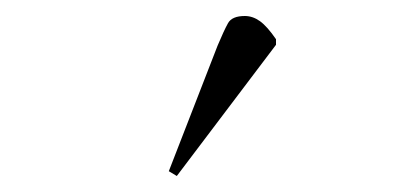

<svg xmlns="http://www.w3.org/2000/svg" viewBox="-20 -791 520 240"><path d="M201 -571 191 -577 252 -734Q260 -753 265 -762Q270 -771 286 -771Q296 -771 305 -764.5Q314 -758 325 -742V-735Z"/></svg>

Font: Literata 60pt ExtraLight
Style: Regular
Weight: 250
Designer: Latin by Veronika Burian and Jose Scaglione. Greek by Irene Vlachou. Cyrillic by Vera Evstafieva.
Foundry: TypeTogether
Version: Version 3.103;gftools[0.9.29]